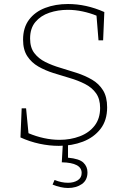

<svg xmlns="http://www.w3.org/2000/svg" viewBox="-20 -720 638 957"><path d="M130 -528Q130 -483 151 -455.5Q172 -428 206 -411Q240 -394 281 -382Q322 -370 363 -356.5Q404 -343 438.5 -323Q473 -303 493.5 -270Q514 -237 514 -185Q514 -120 481 -77.5Q448 -35 393.5 -14Q339 7 273 7Q226 7 177 -3.5Q128 -14 82 -35L88 -180H110L122 -56Q160 -40 199.5 -31.5Q239 -23 277 -23Q331 -23 377.5 -40.5Q424 -58 451.5 -93.5Q479 -129 479 -182Q479 -227 458.5 -255.5Q438 -284 403.5 -301.5Q369 -319 328 -331Q287 -343 246 -356Q205 -369 171 -388.5Q137 -408 116 -440Q95 -472 95 -522Q95 -582 124.5 -621.5Q154 -661 205 -680.5Q256 -700 319 -700Q410 -700 500 -660L494 -519H471L461 -642Q429 -655 392 -663Q355 -671 318 -671Q269 -671 226 -656.5Q183 -642 156.5 -610.5Q130 -579 130 -528ZM319 217Q301 217 281 212.5Q261 208 242 200L252 177Q286 191 319 191Q348 191 367.5 178.5Q387 166 387 142Q387 91 288 89L293 0H319V66Q375 71 395.5 90.5Q416 110 416 139Q416 178 388 197.5Q360 217 319 217Z"/></svg>

Font: Bitter ExtraLight
Style: Regular
Weight: 200
Designer: Sol Matas, and Bitter project Authors
Foundry: Sol Matas
Version: Version 2.001